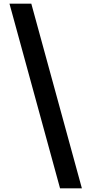

<svg xmlns="http://www.w3.org/2000/svg" viewBox="-20 -819 502 1055"><path d="M152 -799 430 216H310L32 -799Z"/></svg>

Font: Noto Sans Sinhala UI
Style: Bold
Weight: 700
Designer: Jelle Bosma - Monotype Design Team
Foundry: Monotype Imaging Inc.
Version: Version 2.006; ttfautohint (v1.8.4.7-5d5b)